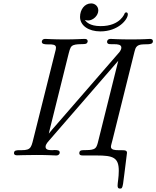

<svg xmlns="http://www.w3.org/2000/svg" viewBox="-20 -911 916 1125"><path d="M62 -14C62 -3 71 -1 81 -1C92 -1 126 -3 194 -3C266 -3 295 0 309 0C324 0 330 -9 330 -17C330 -29 320 -32 300 -32C296 -32 290 -31 286 -31C266 -31 247 -33 247 -51C247 -67 265 -84 268 -88L673 -555L569 -138C554 -80 551 -54 538 -43C517 -24 461 -37 450 -27C445 -23 443 -13 446 -7C450 0 458 0 476 0H547C643 0 676 12 676 90C676 130 669 159 669 176C669 188 672 194 683 194C703 194 698 186 723 -7C728 -30 716 -31 688 -31H675C653 -31 630 -33 630 -51C630 -60 635 -72 639 -90L768 -608C771 -619 774 -632 782 -639C808 -665 876 -636 876 -670C876 -680 868 -683 858 -683C847 -683 828 -680 746 -680C675 -680 640 -683 628 -683C621 -683 614 -681 610 -675C606 -669 606 -659 613 -655C618 -652 627 -652 637 -652H649C670 -652 691 -650 691 -632C691 -617 677 -602 674 -599L305 -174C292 -159 278 -144 266 -128C268 -138 271 -148 273 -158L377 -576C386 -611 390 -632 401 -641C422 -659 477 -647 488 -657C493 -662 496 -670 492 -676C489 -681 486 -683 473 -683C457 -683 425 -680 360 -680C291 -680 257 -683 246 -683C229 -683 225 -673 225 -666C225 -653 241 -651 259 -651H268C288 -651 308 -650 308 -632C308 -625 306 -616 303 -606L182 -123C163 -50 167 -31 106 -31H98C78 -31 62 -31 62 -14ZM449 -812C449 -761 499 -727 568 -727C673 -727 729 -797 729 -827C729 -839 718 -842 711 -834C711 -834 687 -758 570 -758C504 -758 485 -784 477 -794C483 -793 490 -791 496 -791C526 -791 556 -820 556 -850C556 -874 537 -891 514 -891C475 -891 449 -854 449 -812Z"/></svg>

Font: CMU Serif
Style: Italic
Weight: 500
Italic angle: -14.04°
Version: Version 0.7.0